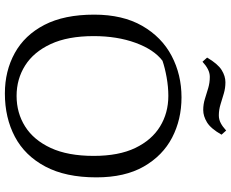

<svg xmlns="http://www.w3.org/2000/svg" viewBox="-100 -835 947 787"><g transform="rotate(90 373.5 -441.5)"><path d="M707 -363Q707 -237 662.5 -153.5Q618 -70 540.5 -29Q463 12 363 12Q271 12 197.5 -28.5Q124 -69 82 -150Q40 -231 40 -354Q40 -471 86 -551Q132 -631 209 -671.5Q286 -712 379 -712Q470 -712 544 -673.5Q618 -635 662.5 -557.5Q707 -480 707 -363ZM128 -352Q128 -246 160.5 -176Q193 -106 248.5 -71Q304 -36 373 -36Q443 -36 498.5 -71Q554 -106 586.5 -176Q619 -246 619 -352Q619 -455 586.5 -522.5Q554 -590 498.5 -624Q443 -658 373 -658Q336 -658 297 -651Q258 -644 229 -634Q183 -599 155.5 -523.5Q128 -448 128 -352ZM515 -895 532 -876Q507 -832 481.5 -816.5Q456 -801 431 -801Q407 -801 385 -808Q363 -815 341 -821.5Q319 -828 295 -828Q279 -828 263.5 -820Q248 -812 233 -798L216 -817Q242 -861 267 -876.5Q292 -892 317 -892Q341 -892 363 -885.5Q385 -879 407.5 -872Q430 -865 453 -865Q470 -865 485 -873Q500 -881 515 -895Z"/></g></svg>

Font: Mate SC
Style: Regular
Weight: 400
Designer: Eduardo Rodriguez Tunni
Foundry: Eduardo Rodriguez Tunni
Version: Version 1.003; ttfautohint (v1.8.4.7-5d5b);gftools[0.9.24]